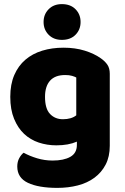

<svg xmlns="http://www.w3.org/2000/svg" viewBox="-20 -733 607 934"><path d="M289 -501Q346 -501 392.5 -486.5Q439 -472 471 -449Q491 -435 502.5 -418Q514 -401 514 -374V-24Q514 29 494 67.5Q474 106 439.5 131.5Q405 157 358.5 169Q312 181 259 181Q168 181 116 156.5Q64 132 64 77Q64 54 73.5 36.5Q83 19 95 10Q124 26 160.5 37Q197 48 236 48Q290 48 322 30Q354 12 354 -28V-44Q313 -26 254 -26Q209 -26 168.5 -39.5Q128 -53 97.5 -81.5Q67 -110 48.5 -155Q30 -200 30 -262Q30 -323 49.5 -368Q69 -413 103.5 -442.5Q138 -472 185.5 -486.5Q233 -501 289 -501ZM351 -356Q344 -360 330.5 -364Q317 -368 297 -368Q248 -368 223.5 -340.5Q199 -313 199 -262Q199 -204 223.5 -178.5Q248 -153 286 -153Q327 -153 351 -172ZM192 -626Q192 -663 216.5 -688Q241 -713 281 -713Q323 -713 347.5 -688Q372 -663 372 -626Q372 -589 347.5 -564Q323 -539 281 -539Q241 -539 216.5 -564Q192 -589 192 -626Z"/></svg>

Font: Baloo Bhai
Style: Regular
Weight: 400
Designer: Supriya Tembe, Noopur Datye and Ek Type
Foundry: Ek Type
Version: Version 1.443;PS 1.000;hotconv 16.6.51;makeotf.lib2.5.65220;